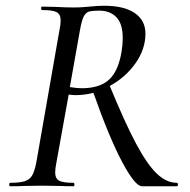

<svg xmlns="http://www.w3.org/2000/svg" viewBox="-20 -648 660 668"><path d="M127 -613Q123 -613 123 -619Q123 -625 127 -625L173 -624Q211 -622 235 -622Q252 -622 266.5 -623Q281 -624 292 -625Q320 -628 342 -628Q412 -628 449 -602.5Q486 -577 486 -531Q486 -477 451.5 -428Q417 -379 362 -349Q415 -220 453.5 -148Q492 -76 525.5 -44Q559 -12 595 -12Q599 -12 599 -6Q599 0 595 0H474Q450 0 405 -84.5Q360 -169 305 -325Q273 -317 244 -317Q233 -317 219 -319L176 -81Q172 -62 172 -48Q172 -27 185.5 -19.5Q199 -12 235 -12Q239 -12 239 -6Q239 0 236 0Q207 0 190 -1L127 -2L63 -1Q46 0 16 0Q12 0 12 -6Q12 -12 16 -12Q49 -12 66 -17.5Q83 -23 91.5 -37Q100 -51 106 -81L187 -544Q191 -561 191 -577Q191 -598 177.5 -605.5Q164 -613 127 -613ZM223 -345Q249 -341 264 -341Q327 -341 359.5 -371Q392 -401 403 -469Q407 -492 407 -516Q407 -565 385 -588Q363 -611 325 -611Q300 -611 289 -607.5Q278 -604 271 -590Q264 -576 258 -542Z"/></svg>

Font: CormorantInfant-MediumItalic
Style: Italic
Weight: 500
Italic angle: -10°
Designer: Christian Thalmann (Catharsis Fonts)
Foundry: Catharsis Fonts
Version: Version 3.303